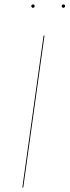

<svg xmlns="http://www.w3.org/2000/svg" viewBox="-20 -839 311 859"><path d="M84 0H80L175 -680H179ZM120 -812Q120 -815 122 -817Q124 -819 128 -819Q135 -819 135 -812Q135 -809 133 -806.5Q131 -804 127 -804Q124 -804 122 -806.5Q120 -809 120 -812ZM256 -812Q256 -815 258.5 -817Q261 -819 264 -819Q271 -819 271 -812Q271 -809 269 -806.5Q267 -804 264 -804Q260 -804 258 -806.5Q256 -809 256 -812Z"/></svg>

Font: Fira Sans Condensed Four
Style: Italic
Weight: 100
Width: 3
Italic angle: -8°
Designer: bBox Type GmbH & Carrois Corporate GbR & Edenspiekermann AG
Foundry: bBox Type GmbH & Carrois Corporate GbR & Edenspiekermann AG
Version: Version 4.301